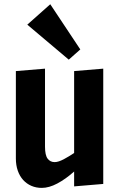

<svg xmlns="http://www.w3.org/2000/svg" viewBox="-20 -894 579 927"><path d="M197.3 -186Q197.3 -144.5 210 -127.9Q222.7 -111.3 243.7 -111.3Q253.4 -111.3 264.4 -115Q275.4 -118.7 287.6 -125Q299.8 -131.3 312.5 -139.2Q325.2 -147 337.9 -155.3V-550.8L478.5 -562.5V-5.9L337.9 5.9V-65.9Q296.9 -29.3 256.8 -8.1Q216.8 13.2 181.6 13.2Q154.3 13.2 131.3 3.2Q108.4 -6.8 91.8 -25.1Q75.2 -43.5 65.9 -69.8Q56.6 -96.2 56.6 -128.9V-550.8L197.3 -562.5ZM312 -606 111.8 -774.9 222.7 -873.5 367.7 -655.3Z"/></svg>

Font: Francois One
Style: Regular
Weight: 400
Designer: Vernon Adams
Foundry: vernon adams
Version: Version 1.000